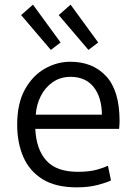

<svg xmlns="http://www.w3.org/2000/svg" viewBox="-20 -796 592 827"><path d="M311 11Q220 11 163.5 -24Q107 -59 80.5 -120Q54 -181 54 -259Q54 -350 87 -410Q120 -470 172.5 -500Q225 -530 283 -530Q380 -530 437.5 -467.5Q495 -405 495 -275Q495 -268 494.5 -258.5Q494 -249 493 -241H132Q136 -153 179.5 -104.5Q223 -56 315 -56Q366 -56 398.5 -65.5Q431 -75 445 -82L458 -19Q444 -11 403.5 0Q363 11 311 11ZM134 -302H419Q418 -378 383 -421.5Q348 -465 284 -465Q240 -465 207 -442Q174 -419 155.5 -382Q137 -345 134 -302ZM361 -581 233 -731 284 -776 403 -613ZM199 -581 71 -731 122 -776 241 -613Z"/></svg>

Font: Ubuntu Sans
Style: Regular
Weight: 400
Designer: Dalton Maag Ltd
Foundry: Dalton Maag Ltd
Version: Version 1.006; ttfautohint (v1.8.4.7-5d5b)